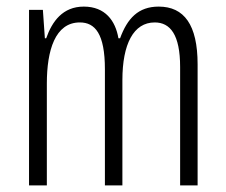

<svg xmlns="http://www.w3.org/2000/svg" viewBox="-20 -562 685 582"><path d="M461 -542C399 -542 366 -506 344 -446H339C330 -499 299 -542 234 -542C170 -542 138 -497 120 -446H116L110 -532H68V0H122V-309C122 -409 147 -494 222 -494C268 -494 298 -460 298 -352V0H351V-319C351 -429 385 -494 449 -494C496 -494 526 -457 526 -359V0H579V-367C579 -487 538 -542 461 -542Z"/></svg>

Font: Noto Sans Georgian ExtraCondensed Light
Style: Regular
Weight: 300
Width: 2
Designer: Monotype Design Team, Akaki Razmadze
Foundry: Google LLC
Version: Version 2.005